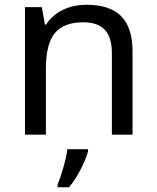

<svg xmlns="http://www.w3.org/2000/svg" viewBox="-20 -566 658 807"><path d="M537.1 0V-349.1C537.1 -483.9 474.1 -545.9 342.8 -545.9C270.5 -545.9 207 -515.6 173.8 -462.9H168.9L155.8 -536.1H85V0H172.9V-277.8C172.9 -346.7 185.5 -396 210.4 -426.8C235.4 -457 274.9 -472.2 330.1 -472.2C412.6 -472.2 450.2 -430.2 450.2 -342.8V0ZM222.2 221.2H270C286.6 201.7 302.7 176.8 318.8 146.5C334.5 115.7 344.7 90.3 350.1 69.8V61H263.2C260.7 82.5 254.9 108.4 246.1 138.7C237.3 168.9 229.5 192.4 222.2 209Z"/></svg>

Font: Noto Reveo Sans
Style: Regular
Weight: 400
Designer: Monotype Design team
Foundry: Monotype Imaging Inc.
Version: Version 1.04